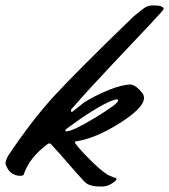

<svg xmlns="http://www.w3.org/2000/svg" viewBox="-70 -628 617 700"><path d="M497 -608Q523 -608 527 -596Q527 -592 477.5 -539.5Q428 -487 341.5 -395.5Q255 -304 193 -233Q189 -230 189 -225Q189 -220 191.5 -220Q194 -220 198 -224L236 -254Q277 -280 326.5 -300Q376 -320 409 -320Q429 -314 446 -292Q455 -283 455 -271Q455 -235 366.5 -179Q278 -123 204 -112Q203 -111 203 -110Q203 -102 250.5 -53.5Q298 -5 324 10Q345 20 351 20Q355 22 355 25Q355 28 349 33Q326 52 302 52Q278 52 269.5 50Q261 48 253 45Q245 42 233.5 29.5Q222 17 210.5 4.5Q199 -8 173 -38.5Q147 -69 119 -99Q115 -105 110 -105Q105 -105 100 -100Q38 -53 18 4Q17 13 6 13H5Q-36 13 -50 -31Q-50 -41 -41 -59Q45 -188 126.5 -277Q208 -366 417 -568Q437 -584 443 -589Q449 -594 455.5 -598.5Q462 -603 466 -604Q474 -608 486 -608ZM358 -266Q338 -265 291.5 -238Q245 -211 208 -184L172 -158Q168 -154 168 -151.5Q168 -149 171 -149Q195 -149 278 -199.5Q361 -250 361 -262Z"/></svg>

Font: Mr Dafoe
Style: Regular
Weight: 400
Designer: Alejandro Paul
Foundry: Alejandro Paul
Version: Version 1.000